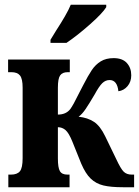

<svg xmlns="http://www.w3.org/2000/svg" viewBox="-20 -786 583 806"><path d="M192 -619Q220 -665 219 -663Q236 -689 252.5 -717.5Q269 -746 277 -766H426V-756Q411 -731 358 -684Q305 -637 259 -606H192ZM15 -53H26Q52 -53 63.5 -67Q75 -81 75 -122V-418Q75 -455 64 -469Q53 -483 28 -483H14V-536H273V-483H264Q242 -483 232.5 -469.5Q223 -456 223 -418V-305Q257 -305 275 -328Q287 -344 314 -399L329 -428Q350 -469 365.5 -492Q381 -515 403 -528.5Q425 -542 457 -542Q494 -542 512.5 -521.5Q531 -501 531 -470Q531 -443 515.5 -424.5Q500 -406 477 -403Q472 -450 440 -450Q423 -450 409.5 -437Q396 -424 377 -389Q354 -350 339.5 -328.5Q325 -307 310 -296Q348 -292 374.5 -274.5Q401 -257 422 -213L468 -118Q487 -77 499.5 -65Q512 -53 533 -53H543V0H496Q445 0 414 -7.5Q383 -15 361 -36Q339 -57 321 -99L284 -191Q269 -228 255 -240Q241 -252 223 -252V-121Q223 -82 231.5 -67.5Q240 -53 263 -53H272V0H15Z"/></svg>

Font: Noto Serif CondExtraBold
Style: Regular
Weight: 800
Width: 3
Designer: Monotype Design Team
Foundry: Monotype Imaging Inc.
Version: Version 1.001